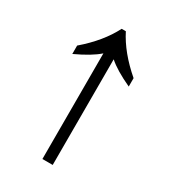

<svg xmlns="http://www.w3.org/2000/svg" viewBox="-171 -782 778 872"><g transform="rotate(30 218.0 -346.0)"><path d="M191 0V-554Q152 -519 70 -481V-525Q163 -605 207 -692H229Q273 -605 366 -525V-481Q284 -519 245 -554V0Z"/></g></svg>

Font: ukorean85
Style: Book
Weight: 400
Designer: Jelle Bosma - Monotype Design Team
Foundry: Monotype Imaging Inc.
Version: Version 2.003